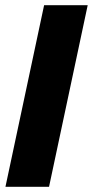

<svg xmlns="http://www.w3.org/2000/svg" viewBox="-20 -720 358 740"><path d="M1 0 150 -700H318L169 0Z"/></svg>

Font: Rosa Sans Black
Style: Italic
Weight: 900
Italic angle: -12°
Designer: Pentagram / MCKL
Foundry: Pentagram / MCKL
Version: Version 1.005;September 16, 2019;FontCreator 11.5.0.2425 64-